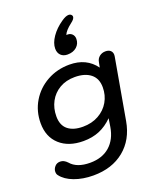

<svg xmlns="http://www.w3.org/2000/svg" viewBox="-187 -921 1047 1279"><g transform="rotate(-20 336.5 -281.0)"><path d="M26 166Q18 157 18 140Q18 121 32.5 104Q47 87 71 87Q98 87 121 112Q164 163 258 163Q344 163 397.5 116Q451 69 465 -16L474 -74Q430 -30 379.5 -9Q329 12 266 12Q161 12 99 -44Q37 -100 37 -197Q37 -282 78.5 -351Q120 -420 191.5 -459.5Q263 -499 350 -499Q470 -499 534 -411L541 -447Q545 -471 563 -485.5Q581 -500 606 -500Q629 -500 641.5 -488.5Q654 -477 654 -458Q654 -451 653 -447L577 -16Q555 109 468.5 179.5Q382 250 250 250Q175 250 115 227.5Q55 205 26 166ZM508 -281Q508 -344 467 -376.5Q426 -409 355 -409Q293 -409 247 -382Q201 -355 176 -308.5Q151 -262 151 -204Q151 -141 189 -110Q227 -79 295 -79Q358 -79 406.5 -106Q455 -133 481.5 -179Q508 -225 508 -281ZM298 -631Q298 -670 328 -713.5Q358 -757 408 -791Q438 -812 458 -812Q473 -812 480 -801Q483 -797 483 -791Q483 -775 456 -755Q409 -719 399 -691Q423 -694 438 -680.5Q453 -667 453 -645Q453 -610 428 -588Q403 -566 363 -566Q333 -566 315.5 -583.5Q298 -601 298 -631Z"/></g></svg>

Font: Kodchasan SemiBold
Style: Italic
Weight: 600
Italic angle: -10°
Version: Version 1.000; ttfautohint (v1.6)